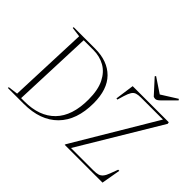

<svg xmlns="http://www.w3.org/2000/svg" viewBox="-177 -1244 1565 1565"><g transform="rotate(45 605.0 -461.5)"><path d="M51 0 52 -10 137 -21 164 -709 79 -720 80 -730H327Q471 -730 552.5 -648Q634 -566 634 -407Q634 -212 529.5 -106Q425 0 234 0ZM186 -18H225Q396 -18 489.5 -114Q583 -210 583 -398Q583 -509 548.5 -578Q514 -647 456 -679.5Q398 -712 327 -712H213ZM1179 -715 761 -18H1020Q1052 -18 1072 -24Q1092 -30 1106.5 -47.5Q1121 -65 1133 -98L1158 -165H1171L1142 0H706L709 -10L1127 -712H872Q842 -712 822.5 -705.5Q803 -699 790.5 -679.5Q778 -660 766 -621L749 -564L737 -566L760 -730H1176ZM830 -914 837 -923 964 -838 1099 -923 1107 -913 1003 -809Q980 -786 964 -786Q952 -786 942 -791Z"/></g></svg>

Font: Literata 72pt ExtraLight
Style: Italic
Weight: 200
Italic angle: -2°
Designer: Latin by Veronika Burian and Jose Scaglione. Greek by Irene Vlachou. Cyrillic by Vera Evstafieva
Foundry: TypeTogether
Version: Version 3.002